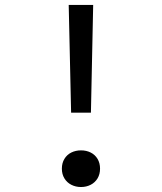

<svg xmlns="http://www.w3.org/2000/svg" viewBox="-20 -750 660 783"><path d="M270 -290.5 260.2 -730H360L350.8 -290.5ZM232.3 -62.2Q232.3 -85 242.7 -102.1Q253 -119.2 270.8 -128Q288.7 -136.8 310.3 -136.8Q332.2 -136.8 349.8 -128Q367.5 -119.2 377.8 -102.1Q388 -85 388 -62.2Q388 -39.5 377.8 -22.5Q367.5 -5.5 349.8 3.6Q332 12.7 310.3 12.7Q288.8 12.7 270.9 3.6Q253 -5.5 242.7 -22.5Q232.3 -39.5 232.3 -62.2Z"/></svg>

Font: Monaspace Neon Var
Style: Regular
Weight: 400
Designer: Riley Cran and the Lettermatic Team
Version: Version 1.000 (Monaspace Neon Var)